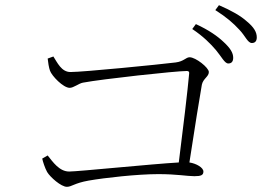

<svg xmlns="http://www.w3.org/2000/svg" viewBox="-20 -792 1040 741"><path d="M814 -598C835 -573 847 -547 861 -547C873 -547 880 -554 880 -569C880 -588 869 -606 843 -630C820 -652 786 -676 736 -699L722 -680C764 -652 793 -623 814 -598ZM904 -677C927 -653 936 -626 952 -626C964 -626 971 -633 971 -648C971 -668 960 -687 932 -710C910 -730 874 -751 825 -772L811 -753C855 -725 880 -703 904 -677ZM143 -180C145 -169 154 -142 162 -128C174 -108 216 -71 238 -71C257 -71 266 -85 322 -95C385 -106 511 -120 591 -120C663 -120 702 -112 730 -112C756 -112 765 -116 765 -130C765 -145 738 -161 711 -165C730 -289 752 -427 759 -465C764 -489 786 -496 786 -514C786 -531 735 -571 712 -571C697 -571 690 -555 658 -551C594 -543 301 -514 252 -514C217 -514 201 -551 186 -574L164 -566C165 -554 169 -529 173 -519C180 -499 224 -453 249 -453C264 -453 284 -470 300 -473C374 -487 658 -518 701 -518C708 -518 711 -515 710 -508C705 -450 686 -290 670 -165C565 -159 281 -130 247 -130C209 -130 184 -167 164 -192Z"/></svg>

Font: Noto Serif CJK HK ExtraLight
Style: Regular
Weight: 200
Designer: Ryoko NISHIZUKA 西塚涼子 (kana & ideographs); Frank Grießhammer (Latin, Greek & Cyrillic); Wenlong ZHANG 张文龙 (bopomofo); San
Foundry: Adobe
Version: Version 2.001;hotconv 1.1.0;makeotfexe 2.6.0